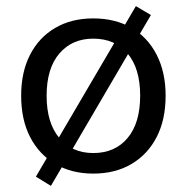

<svg xmlns="http://www.w3.org/2000/svg" viewBox="-20 -557 609 626"><path d="M284 9Q213 9 160 -22.5Q107 -54 78 -110.5Q49 -167 49 -245Q49 -322 78 -378.5Q107 -435 160 -466Q213 -497 284 -497Q356 -497 409 -466Q462 -435 491 -378Q520 -321 520 -245Q520 -167 491 -110.5Q462 -54 409 -22.5Q356 9 284 9ZM284 -58Q355 -58 396 -107Q437 -156 437 -245Q437 -334 396 -382.5Q355 -431 284 -431Q215 -431 173.5 -382.5Q132 -334 132 -245Q132 -156 173.5 -107Q215 -58 284 -58ZM146 49 97 19 423 -537 472 -508Z"/></svg>

Font: Nunito Sans 11pt
Style: Regular
Weight: 400
Version: Version 3.101;gftools[0.9.27]